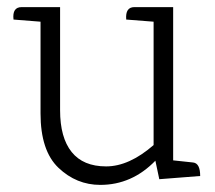

<svg xmlns="http://www.w3.org/2000/svg" viewBox="-20 -505 604 540"><path d="M262 15Q195 15 144.5 -33Q94 -81 94 -186V-444L18 -450Q14 -485 41 -485H149V-195Q149 -118 181.5 -77.5Q214 -37 278.5 -37Q343 -37 412 -97V-444L335 -450Q332 -485 358 -485H467V-54L523 -48Q543 -46 543 -10L428 -1L417 -53Q351 15 262 15Z"/></svg>

Font: Karma Light
Style: Regular
Weight: 300
Designer: Joana Correia
Foundry: Indian Type Foundry
Version: Version 1.202;PS 1.0;hotconv 1.0.78;makeotf.lib2.5.61930; tt